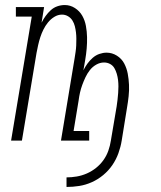

<svg xmlns="http://www.w3.org/2000/svg" viewBox="-20 -558 640 762"><path d="M244 184V146Q264 146 284.5 142.5Q305 139 324.5 130.5Q344 122 361 108.5Q378 95 390.5 77.5Q403 60 410 40Q417 20 420 0L443 -136Q445 -149 446.5 -162.5Q448 -176 449 -189Q450 -202 450 -215Q450 -228 448.5 -240.5Q447 -253 443.5 -265Q440 -277 434 -287.5Q428 -298 417 -304Q406 -310 393 -310Q377 -310 362 -301.5Q347 -293 336.5 -279.5Q326 -266 319 -251Q312 -236 306.5 -221Q301 -206 297.5 -190.5Q294 -175 292 -159L272 -38H334V0H222L276 -326Q278 -339 280 -352Q282 -365 282.5 -378Q283 -391 283 -404Q283 -417 281.5 -429.5Q280 -442 277 -454Q274 -466 267.5 -476.5Q261 -487 250 -493.5Q239 -500 226 -500Q210 -500 195.5 -491Q181 -482 170.5 -469Q160 -456 152.5 -441Q145 -426 140 -410.5Q135 -395 131.5 -379.5Q128 -364 125 -348L67 0H24L106 -492H43V-530H155L145 -468Q152 -482 161 -494.5Q170 -507 181.5 -517.5Q193 -528 207.5 -533Q222 -538 237 -538Q259 -538 277.5 -526Q296 -514 306.5 -495.5Q317 -477 321 -455Q325 -433 325.5 -410.5Q326 -388 324 -365Q322 -342 318 -319L311 -279Q318 -293 327 -305.5Q336 -318 348 -328.5Q360 -339 374.5 -344Q389 -349 403 -349Q425 -349 444 -337Q463 -325 473 -306Q483 -287 487 -265.5Q491 -244 492 -221.5Q493 -199 490.5 -176Q488 -153 484 -130L463 0Q459 25 450 50Q441 75 426 97Q411 119 390 136.5Q369 154 344.5 165Q320 176 294.5 180Q269 184 244 184Z"/></svg>

Font: Iosevka Curly Slab XLtEx
Style: Italic
Weight: 200
Width: 7
Italic angle: -9°
Monospace: yes
Designer: Belleve Invis
Foundry: Belleve Invis
Version: Version 11.1.0; ttfautohint (v1.8.3)